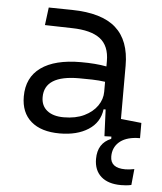

<svg xmlns="http://www.w3.org/2000/svg" viewBox="-52 -568 691 821"><g transform="rotate(5 293.0 -157.5)"><path d="M497.6 207Q442.4 207 412.1 180.2Q381.8 153.3 381.8 104.5Q381.8 37.1 439 13.7V3.9L409.2 4.9L404.3 -109.4H395.5Q388.2 -52.2 339.8 -21.2Q291.5 9.8 217.3 9.8Q137.7 9.8 94.2 -27.8Q50.8 -65.4 50.8 -134.3Q50.8 -216.3 110.4 -259Q169.9 -301.8 281.7 -301.8Q345.7 -301.8 391.6 -293V-315.9Q391.6 -381.3 352.1 -411.6Q312.5 -441.9 231 -443.4L114.3 -446.3L124 -522.5L224.6 -521Q352.1 -519 412.6 -465.3Q473.1 -411.6 473.1 -303.7V-74.7L561.5 -65.4V0L544.9 0.5Q497.6 3.9 471.7 27.3Q445.8 50.8 445.8 88.4Q445.8 138.2 510.3 138.2Q527.8 138.2 548.8 133.8L542 202.6Q530.8 205.1 519 206.1Q507.3 207 497.6 207ZM391.6 -227.1Q364.7 -231 336.2 -231.7Q307.6 -232.4 279.3 -232.4Q131.3 -232.4 131.3 -138.7Q131.3 -101.6 157 -81.1Q182.6 -60.5 228.5 -60.5Q279.8 -60.5 316.2 -78.1Q352.5 -95.7 372.1 -124Q391.6 -152.3 391.6 -184.1Z"/></g></svg>

Font: CaskaydiaMono NF SemiLight
Style: Regular
Weight: 350
Designer: Aaron Bell
Foundry: Saja Typeworks
Version: Version 2111.001; ttfautohint (v1.8.4);Nerd Fonts 3.1.1